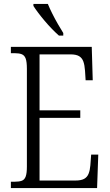

<svg xmlns="http://www.w3.org/2000/svg" viewBox="-20 -951 555 971"><path d="M35 0V-32H55Q77 -32 90.5 -37Q104 -42 110 -58.5Q116 -75 116 -108V-603Q116 -638 110 -654.5Q104 -671 90.5 -676.5Q77 -682 55 -682H35V-714H444L449 -545H413L410 -593Q408 -622 401.5 -640Q395 -658 380 -667Q365 -676 336 -676H180V-393H386V-355H180V-38H361Q390 -38 405.5 -46.5Q421 -55 428 -72.5Q435 -90 437 -115L441 -169H477L471 0ZM278 -771Q262 -785 243 -804.5Q224 -824 205.5 -846Q187 -868 172 -888Q157 -908 149 -921V-931H222Q231 -909 244.5 -882Q258 -855 273 -829Q288 -803 300 -784V-771Z"/></svg>

Font: Noto Serif Ethiopic Condensed Light
Style: Regular
Weight: 300
Width: 3
Designer: Monotype Design Team
Foundry: Monotype Imaging Inc.
Version: Version 2.102